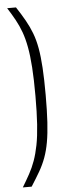

<svg xmlns="http://www.w3.org/2000/svg" viewBox="-60 -773 354 953"><g transform="rotate(-5 117.0 -296.5)"><path d="M14 150Q34 117 50.5 87Q67 57 79 23.5Q91 -10 99.5 -53Q108 -96 112 -155.5Q116 -215 116 -297Q116 -380 112 -439Q108 -498 100 -541Q92 -584 80 -617Q68 -650 51.5 -680Q35 -710 14 -743H58Q83 -705 101 -673Q119 -641 132 -607Q145 -573 152.5 -531Q160 -489 163.5 -432.5Q167 -376 167 -297Q167 -218 163.5 -161.5Q160 -105 152.5 -63Q145 -21 132.5 13Q120 47 101.5 79Q83 111 58 150Z"/></g></svg>

Font: Saira Condensed Light
Style: Regular
Weight: 300
Width: 3
Designer: Hector Gatti with collaboration of the Omnibus-Type team
Foundry: Omnibus-Type
Version: Version 1.101